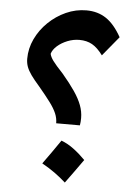

<svg xmlns="http://www.w3.org/2000/svg" viewBox="-56 -838 640 889"><g transform="rotate(5 264.5 -393.5)"><path d="M473.3 -684.8Q440.8 -743.1 401.7 -769.3Q362.5 -795.5 309.7 -795.5Q260.5 -795.5 215 -775Q169.6 -754.5 133.6 -719.7Q97.6 -684.9 76.6 -640.6Q55.7 -596.2 55.7 -548.5Q55.7 -528.8 62 -511.5Q68.3 -494.2 82.7 -473.9Q97.1 -453.7 122.2 -425.2Q155.4 -385.7 175.9 -358.1Q196.4 -330.6 205.9 -308.3Q215.4 -286 215.4 -262.4H325.5Q328.3 -277.8 328.3 -296.5Q328.3 -326.5 317.2 -356Q306.1 -385.6 283.2 -419.2Q260.3 -452.8 224.6 -494.8Q190.5 -531 177.7 -548.7Q164.8 -566.3 161.8 -580.7Q167.5 -600.2 187 -617.5Q206.6 -634.7 233.8 -645.6Q261.1 -656.4 289.3 -656.4Q323.3 -656.4 348.7 -642.1Q374.1 -627.8 398.6 -594.2ZM246.8 -184.5Q227.4 -156.4 207.9 -128.4Q188.3 -100.4 167.5 -71.8Q198.9 -54.5 226.7 -34.6Q254.5 -14.6 279.1 7.5Q300.2 -21.1 320.1 -48.9Q340.1 -76.8 359.5 -104.2Q333 -131.3 304.9 -152.3Q276.8 -173.4 246.8 -184.5Z"/></g></svg>

Font: Pinar-VF
Style: Regular
Weight: 300
Designer: Amin Abedi
Version: Version 3.0